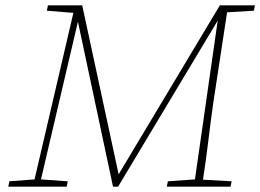

<svg xmlns="http://www.w3.org/2000/svg" viewBox="-20 -697 972 717"><path d="M11 0 15 -20 109 -27 254 -649 155 -657 159 -677H287L423 -46L801 -677H932L928 -657L828 -651L776 -310Q766 -238 757.5 -167.5Q749 -97 738 -26L845 -20L841 0H603L607 -20L708 -27L793 -620L421 0H402L271 -616L133 -27L233 -20L229 0Z"/></svg>

Font: Source Serif Pro ExtraLight
Style: Italic
Weight: 200
Italic angle: -12°
Designer: Frank Grießhammer
Foundry: Adobe Systems Incorporated
Version: Version 3.001;hotconv 1.0.111;makeotfexe 2.5.65597